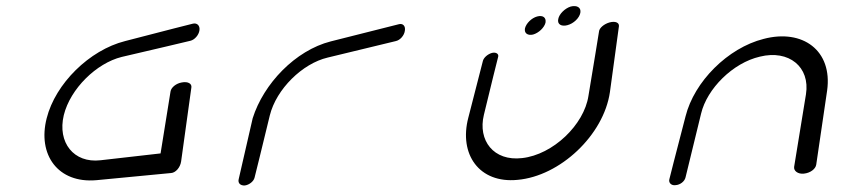

<svg xmlns="http://www.w3.org/2000/svg" viewBox="-20 -557 2788 617"><path d="M600 -481C600 -481 508 -458 382 -425C267 -396 158 -288 130 -177C100 -60 166 33 290 22C428 9 530 -1 530 -1C544 -2 559 -18 562 -38L595 -276C597 -288 584 -296 564 -292C546 -289 530 -276 528 -263L496 -64C446 -58 364 -49 303 -42C217 -32 164 -99 185 -187C206 -272 290 -354 371 -374C458 -394 592 -426 592 -426C605 -429 619 -444 621 -460C623 -475 613 -484 600 -481Z M798 14C798 14 826 -98 847 -186C868 -271 952 -353 1033 -372C1119 -393 1252 -425 1252 -425C1266 -428 1279 -443 1281 -458C1284 -474 1274 -483 1261 -479C1261 -479 1169 -456 1043 -424C929 -395 827 -288 792 -177L747 19C744 31 752 40 767 39C781 37 795 26 798 14Z M1969 -473C1970 -484 1958 -490 1939 -485C1921 -480 1906 -467 1905 -456C1905 -456 1886 -338 1871 -249C1857 -156 1757 -60 1658 -49C1566 -38 1515 -106 1535 -188C1554 -268 1581 -375 1581 -375C1583 -384 1574 -390 1561 -387C1547 -383 1535 -372 1532 -362C1532 -362 1514 -291 1485 -179C1454 -61 1520 33 1643 21C1780 9 1920 -123 1940 -261C1958 -391 1969 -473 1969 -473ZM1693 -446C1711 -451 1729 -468 1733 -484C1736 -501 1724 -509 1706 -504C1688 -499 1671 -482 1667 -466C1664 -450 1676 -442 1693 -446ZM1803 -476C1823 -481 1842 -499 1845 -516C1848 -533 1834 -541 1814 -536C1795 -530 1777 -512 1774 -496C1770 -479 1784 -471 1803 -476Z M2603 -28C2603 -28 2618 -128 2638 -266C2656 -395 2559 -465 2434 -432C2319 -403 2211 -295 2183 -183C2152 -65 2131 19 2131 19C2128 30 2137 40 2151 38C2166 37 2180 26 2183 13L2233 -192C2252 -272 2335 -355 2422 -375C2515 -398 2584 -342 2570 -254C2555 -161 2532 -21 2532 -21C2530 -8 2544 3 2563 1C2584 -1 2601 -14 2603 -28Z"/></svg>

Font: Hi. Perspective
Style: Perspective
Weight: 400
Designer: Mew Too, Robert Jablonski
Foundry: Cannot Into Space Fonts
Version: Version 1.996